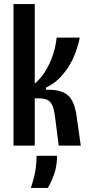

<svg xmlns="http://www.w3.org/2000/svg" viewBox="-20 -712 434 939"><path d="M46 0V-692H150V-303Q178 -327 197 -356.5Q216 -386 229 -417Q242 -448 248.5 -477Q255 -506 257 -528H370Q364 -495 351 -459Q338 -423 317.5 -389.5Q297 -356 269 -328Q241 -300 205 -284V-273Q237 -274 262 -269Q287 -264 305.5 -251Q324 -238 336 -213Q348 -188 354 -149L375 0H267L253 -112Q248 -157 241 -182.5Q234 -208 218 -219.5Q202 -231 170 -231H150V0ZM131 207Q151 145 155 110Q159 75 159 50H259Q259 99 245 139Q231 179 214 207Z"/></svg>

Font: Bricolage Grotesque 48pt Condensed Medium
Style: Regular
Weight: 500
Width: 3
Designer: Mathieu Triay
Foundry: Atelier Triay
Version: Version 1.001;gftools[0.9.33.dev8+g029e19f]